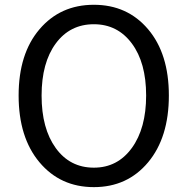

<svg xmlns="http://www.w3.org/2000/svg" viewBox="-20 -767 781 800"><path d="M57.6 -369.1Q57.6 -543 144.5 -645Q231.4 -747.1 371.1 -747.1Q510.7 -747.1 597.2 -645Q683.6 -543 683.6 -369.1Q683.6 -194.3 597.2 -90.8Q510.7 12.7 371.1 12.7Q231.4 12.7 144.5 -90.8Q57.6 -194.3 57.6 -369.1ZM371.1 -68.4Q469.7 -68.4 529.3 -150.4Q588.9 -232.4 588.9 -369.1Q588.9 -505.9 529.3 -585.9Q469.7 -666 371.1 -666Q271.5 -666 212.4 -585.9Q153.3 -505.9 153.3 -368.7Q153.3 -231.4 212.4 -149.9Q271.5 -68.4 371.1 -68.4Z"/></svg>

Font: irohamaru Regular
Style: Regular
Weight: 400
Designer: [Source Han Sans]
Ryoko NISHIZUKA  (kana & ideographs); Paul D. Hunt (Latin, Greek & Cyrillic); Wenlong ZHANG  (bopomofo
Version: Version 1.00